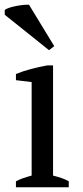

<svg xmlns="http://www.w3.org/2000/svg" viewBox="-26 -787 347 807"><path d="M96 -767C85 -768 64 -766 43 -762C22 -758 2 -752 -6 -745V-725L180 -576L202 -593ZM263 -25C244 -36 224 -42 197 -49V-512H172C127 -504 80 -492 41 -476V-450L107 -442V-49C82 -42 61 -36 41 -25V0H263Z"/></svg>

Font: PT Serif
Style: Regular
Weight: 400
Designer: A.Korolkova, O.Umpeleva, V.Yefimov
Foundry: ParaType Ltd
Version: Version 1.000;PS 001.000;hotconv 1.0.88;makeotf.lib2.5.64775